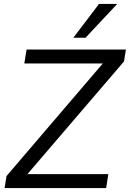

<svg xmlns="http://www.w3.org/2000/svg" viewBox="-20 -957 661 977"><path d="M3.4 0 13.1 -61.1 530 -665.5 525.1 -634.1H103.7L115.4 -705H620.7L611 -644.4L93.1 -40L97.5 -70.9H531.3L520.1 0ZM353.2 -765 483.8 -936.9H576.5L415.2 -765Z"/></svg>

Font: Mulish ExtraLight
Style: Italic
Weight: 200
Italic angle: -9°
Designer: Vernon Adams
Foundry: Vernon Adams
Version: Version 3.603